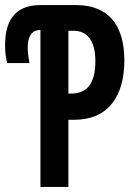

<svg xmlns="http://www.w3.org/2000/svg" viewBox="-20 -735 540 755"><path d="M139 -617V0H249V-264H272C407 -264 469 -358 469 -498C469 -637 405 -715 280 -715H139C31 -715 0 -644 0 -557C0 -531 3 -507 8 -487H96C92 -506 89 -530 89 -548C89 -587 101 -617 139 -617ZM258 -367H249V-614H270C323 -614 355 -575 355 -495C355 -400 318 -367 258 -367Z"/></svg>

Font: Noto Sans Mono ExtraCondensed SemiBold
Style: Regular
Weight: 600
Width: 2
Designer: Monotype Design Team
Foundry: Monotype Imaging Inc.
Version: Version 2.014